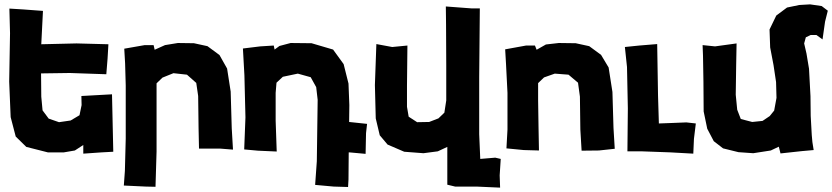

<svg xmlns="http://www.w3.org/2000/svg" viewBox="-20 -694 3849 888"><path d="M503.9 7.8 500 -168.9 498 -257.8 356.4 -250 357.4 -208 347.7 -161.1 306.6 -136.7 252.9 -128.9 205.1 -145.5 176.8 -183.6 170.9 -247.1 169.9 -354.5 302.7 -356.4 471.7 -350.6 477.5 -422.9 481.4 -489.3 334 -493.2 170.9 -489.3 178.7 -643.6 86.9 -650.4 23.4 -654.3 26.4 -540 22.5 -316.4 29.3 -152.3 52.7 -62.5 101.6 -14.6 201.2 10.7H275.4L326.2 2L365.2 -23.4V16.6L450.2 10.7Z M554.7 -468.8 558.6 -401.4 561.5 -298.8V-52.7L557.6 96.7L552.7 164.1L654.3 168.9L699.2 169.9L704.1 6.8V-99.6V-231.4V-308.6L731.4 -335L782.2 -355.5L844.7 -348.6L887.7 -310.5L896.5 -250L898.4 -99.6L900.4 -6.8H997.1L1057.6 -2L1051.8 -100.6L1046.9 -270.5L1030.3 -377L995.1 -439.5L939.5 -480.5L877 -494.1L802.7 -495.1L743.2 -485.4L695.3 -463.9L690.4 -485.4H649.4Z M1103.5 -469.7 1110.4 -345.7 1115.2 -151.4 1109.4 -2.9 1172.9 2.9 1259.8 6.8 1254.9 -135.7V-264.6L1258.8 -311.5L1288.1 -338.9L1357.4 -353.5L1417 -336.9L1442.4 -291L1449.2 -232.4L1445.3 51.8L1437.5 161.1L1523.4 168.9L1589.8 170.9L1591.8 135.7L1592.8 10.7H1595.7L1670.9 17.6L1672.9 -78.1L1677.7 -121.1L1594.7 -129.9L1595.7 -208L1591.8 -307.6L1569.3 -397.5L1520.5 -464.8L1420.9 -494.1L1324.2 -495.1L1272.5 -481.4L1250 -464.8L1246.1 -483.4L1183.6 -479.5Z M1720.7 -490.2 1713.9 -300.8 1717.8 -146.5 1736.3 -68.4 1772.5 -25.4 1849.6 7.8 1938.5 14.6 2004.9 5.9 2048.8 -14.6V39.1V160.2L2085 168.9H2183.6L2293 173.8L2291 117.2L2295.9 41L2270.5 35.2L2201.2 41L2196.3 -73.2V-337.9L2199.2 -655.3H2159.2L2042 -664.1L2043 -579.1L2043.9 -392.6V-229.5L2035.2 -172.9L2007.8 -146.5L1964.8 -129.9L1909.2 -128.9L1870.1 -154.3L1862.3 -200.2V-296.9L1864.3 -483.4L1793.9 -476.6Z M2316.4 -465.8 2320.3 -398.4 2327.1 -264.6V-94.7L2322.3 -7.8L2402.3 0L2472.7 2L2470.7 -105.5L2468.8 -229.5V-309.6L2496.1 -335.9L2545.9 -353.5L2609.4 -348.6L2653.3 -311.5L2662.1 -247.1L2664.1 -94.7L2669.9 2.9L2750 2L2823.2 -5.9L2817.4 -102.5L2812.5 -268.6L2794.9 -381.8L2759.8 -440.4L2705.1 -480.5L2642.6 -494.1L2564.5 -495.1L2504.9 -488.3L2461.9 -463.9L2454.1 -483.4H2413.1Z M2870.1 -476.6 2879.9 -383.8 2883.8 -192.4 2881.8 5.9H2947.3L3080.1 10.7L3186.5 16.6L3189.5 -51.8L3198.2 -123L3154.3 -127.9L3082 -125L3027.3 -123L3023.4 -251L3019.5 -490.2L2936.5 -483.4Z M3229.5 -485.4 3231.4 -435.5 3233.4 -315.4 3234.4 -178.7 3251 -98.6 3281.2 -41 3324.2 -7.8 3395.5 9.8 3463.9 14.6 3544.9 2 3582 -15.6 3589.8 15.6 3688.5 4.9 3743.2 0 3737.3 -37.1 3734.4 -69.3 3729.5 -158.2 3728.5 -249 3721.7 -376 3710 -446.3 3699.2 -493.2 3707 -521.5 3729.5 -532.2H3755.9L3784.2 -511.7L3795.9 -593.8L3808.6 -644.5L3780.3 -666L3726.6 -673.8L3676.8 -670.9L3620.1 -659.2L3570.3 -622.1L3539.1 -557.6L3542 -474.6L3557.6 -392.6L3569.3 -314.5L3571.3 -241.2L3560.5 -182.6L3540 -157.2L3506.8 -134.8L3459 -129.9L3406.2 -143.6L3389.6 -186.5L3382.8 -255.9L3384.8 -393.6L3386.7 -493.2L3287.1 -479.5Z"/></svg>

Font: MaokenAssortedSans-TC
Style: Regular
Weight: 500
Version: Version 0.83